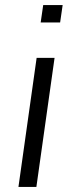

<svg xmlns="http://www.w3.org/2000/svg" viewBox="-20 -740 300 760"><path d="M218 -651H141L151 -720H228ZM124 0H53L125 -511H196Z"/></svg>

Font: Chivo Light Italic
Style: Regular
Weight: 300
Italic angle: -8.05°
Designer: Hector Gatti
Foundry: Omnibus-Type
Version: Version 1.007